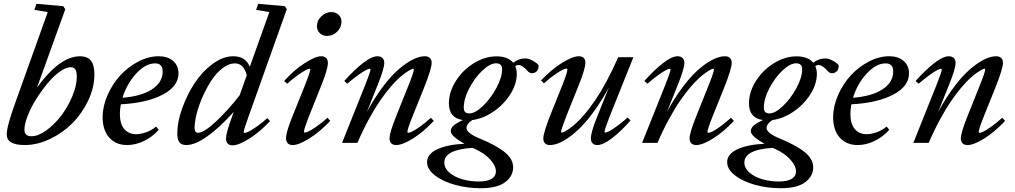

<svg xmlns="http://www.w3.org/2000/svg" viewBox="-20 -745 5293 1001"><path d="M108.9 11.2Q15.1 11.2 15.1 -43.9Q15.1 -87.4 61.5 -214.4L229 -682.1L159.2 -693.4L169.9 -725.1L309.6 -712.9L320.3 -696.8L173.3 -289.1Q292 -451.7 397 -451.7Q435.5 -451.7 453.9 -428.7Q472.2 -405.8 472.2 -357.4Q472.2 -289.6 440.2 -221.7Q408.2 -153.8 357.7 -103Q307.1 -52.2 240.7 -20.5Q174.3 11.2 108.9 11.2ZM144 -34.7Q179.2 -34.7 221.7 -65.4Q264.2 -96.2 298.8 -141.6Q333.5 -187 356.9 -242.9Q380.4 -298.8 380.4 -345.2Q380.4 -371.1 373 -382.8Q365.7 -394.5 348.6 -394.5Q323.7 -394.5 290.5 -370.6Q257.3 -346.7 226.1 -308.3Q194.8 -270 167.7 -226.8Q140.6 -183.6 124 -140.6Q107.4 -97.7 107.4 -68.4Q107.4 -34.7 144 -34.7Z M643.1 11.2Q584.5 11.2 549.8 -27.3Q515.1 -65.9 515.1 -133.8Q515.1 -191.4 540.8 -249.5Q566.4 -307.6 606.9 -351.8Q647.5 -396 700.7 -423.8Q753.9 -451.7 806.6 -451.7Q855.5 -451.7 883.1 -426.8Q910.6 -401.9 910.6 -362.8Q910.6 -294.4 827.4 -251.2Q744.1 -208 609.9 -201.2Q605 -173.3 605 -151.9Q605 -98.1 628.2 -71.8Q651.4 -45.4 689.9 -45.4Q713.9 -45.4 742.7 -55.7Q771.5 -65.9 793.5 -85.4L807.6 -68.4Q775.4 -31.7 731.2 -10.3Q687 11.2 643.1 11.2ZM788.6 -414.6Q738.8 -414.6 689.9 -361.3Q641.1 -308.1 618.7 -235.4Q715.8 -242.7 772 -279.1Q828.1 -315.4 828.1 -372.1Q828.1 -414.6 788.6 -414.6Z M951.2 11.2Q925.3 11.2 914.8 -3.9Q904.3 -19 904.3 -49.8Q904.3 -107.9 929.2 -178.5Q954.1 -249 993.4 -309.6Q1032.7 -370.1 1087.4 -410.9Q1142.1 -451.7 1195.8 -451.7Q1261.2 -451.7 1282.2 -396.5L1384.3 -682.1L1315.4 -693.4L1325.7 -725.1L1465.3 -712.9L1475.1 -696.8L1274.9 -134.8Q1250.5 -67.9 1250.5 -56.2Q1250.5 -52.2 1255.4 -52.2Q1261.2 -52.2 1274.2 -57.9Q1287.1 -63.5 1314.7 -82.3Q1342.3 -101.1 1374 -129.4L1387.7 -113.3Q1333 -55.7 1278.6 -21.5Q1224.1 12.7 1192.4 12.7Q1176.3 12.7 1167.2 3.4Q1158.2 -5.9 1158.2 -22.9Q1158.2 -50.3 1189.5 -136.2L1198.2 -161.6Q1127.9 -82.5 1062.7 -35.6Q997.6 11.2 951.2 11.2ZM994.6 -78.6Q994.6 -52.7 1012.2 -52.7Q1043.9 -52.7 1108.2 -113.5Q1172.4 -174.3 1229.5 -248.5L1266.6 -352.5Q1251 -414.6 1204.1 -414.6Q1172.9 -414.6 1140.4 -389.6Q1107.9 -364.7 1082.5 -325.9Q1057.1 -287.1 1036.9 -241.7Q1016.6 -196.3 1005.6 -153.1Q994.6 -109.9 994.6 -78.6Z M1685.1 -557.6Q1662.1 -557.6 1647.2 -572.3Q1632.3 -586.9 1632.3 -608.9Q1632.3 -637.7 1655.3 -659.9Q1678.2 -682.1 1707 -682.1Q1730 -682.1 1745.1 -668Q1760.3 -653.8 1760.3 -631.8Q1760.3 -602.5 1737.8 -580.1Q1715.3 -557.6 1685.1 -557.6ZM1505.9 11.2Q1489.3 11.2 1480.2 2Q1471.2 -7.3 1471.2 -24.4Q1471.2 -55.2 1504.4 -137.7L1570.8 -302.7Q1597.7 -370.6 1597.7 -382.8Q1597.7 -386.7 1593.3 -386.7Q1587.9 -386.7 1574 -379.6Q1560.1 -372.6 1533.9 -354Q1507.8 -335.4 1477.1 -308.6L1461.4 -322.8Q1512.7 -379.9 1568.4 -415.8Q1624 -451.7 1654.3 -451.7Q1670.9 -451.7 1680.2 -442.6Q1689.5 -433.6 1689.5 -417Q1689.5 -386.2 1656.7 -303.7L1589.8 -136.2Q1564.5 -70.8 1564.5 -57.6Q1564.5 -53.7 1567.9 -53.7Q1574.2 -53.7 1587.4 -59.3Q1600.6 -64.9 1627.9 -83.7Q1655.3 -102.5 1687.5 -130.9L1701.7 -114.7Q1646.5 -56.6 1592 -22.7Q1537.6 11.2 1505.9 11.2Z M1763.2 0 1884.3 -302.7Q1911.6 -371.6 1911.6 -382.8Q1911.6 -386.7 1907.2 -386.7Q1901.9 -386.7 1887.9 -379.6Q1874 -372.6 1847.9 -354Q1821.8 -335.4 1791 -308.6L1774.9 -322.8Q1827.1 -381.3 1872.8 -416.5Q1918.5 -451.7 1947.8 -451.7Q1964.8 -451.7 1974.1 -442.6Q1983.4 -433.6 1983.4 -417Q1983.4 -387.2 1949.7 -303.7L1892.6 -161.1Q1927.2 -225.1 1964.4 -276.6Q2001.5 -328.1 2033.4 -360.1Q2065.4 -392.1 2096.7 -413.3Q2127.9 -434.6 2151.6 -443.1Q2175.3 -451.7 2195.3 -451.7Q2211.9 -451.7 2221.2 -442.6Q2230.5 -433.6 2230.5 -417Q2230.5 -387.7 2190.4 -286.6L2129.9 -136.2Q2104 -71.3 2104 -57.6Q2104 -52.7 2108.9 -52.7Q2115.2 -52.7 2128.4 -58.8Q2141.6 -64.9 2168.2 -83.7Q2194.8 -102.5 2226.6 -130.9L2241.7 -114.7Q2187 -56.6 2132.6 -22.7Q2078.1 11.2 2045.4 11.2Q2028.8 11.2 2019.8 2.2Q2010.7 -6.8 2010.7 -23.4Q2010.7 -52.2 2044.9 -137.7L2108.4 -296.4Q2137.7 -368.7 2137.7 -382.8Q2137.7 -386.7 2133.8 -386.7Q2130.9 -386.7 2122.1 -382.6Q2113.3 -378.4 2096.4 -366.9Q2079.6 -355.5 2059.8 -337.6Q2040 -319.8 2013.9 -289.1Q1987.8 -258.3 1961.2 -219.7Q1934.6 -181.2 1903.3 -124Q1872.1 -66.9 1843.3 0Z M2485.4 236.3Q2417.5 236.3 2353.5 219Q2289.6 201.7 2248 169.7Q2206.5 137.7 2206.5 100.1Q2206.5 58.6 2258.8 33.7Q2311 8.8 2401.9 4.4Q2330.1 -34.7 2330.1 -61Q2330.1 -77.1 2344.5 -90.1Q2358.9 -103 2393.1 -119.1Q2320.3 -129.4 2320.3 -206.1Q2320.3 -265.6 2356.7 -323Q2393.1 -380.4 2450.9 -415.8Q2508.8 -451.2 2568.8 -451.2Q2627.4 -451.2 2655.3 -418Q2685.1 -440.4 2718.3 -440.4Q2732.9 -440.4 2750.5 -432.1Q2768.1 -423.8 2780.8 -413.1Q2788.1 -406.7 2788.1 -401.4Q2788.1 -384.3 2778.6 -373.8Q2769 -363.3 2752 -363.3Q2742.2 -363.3 2732.9 -372.6Q2703.1 -406.2 2684.1 -406.2Q2673.8 -406.2 2666 -399.9Q2674.3 -382.3 2674.3 -360.4Q2674.3 -307.1 2640.6 -253.7Q2606.9 -200.2 2553 -163.3Q2499 -126.5 2442.4 -119.1Q2412.1 -99.6 2412.1 -77.6Q2412.1 -51.3 2481 -22.9Q2568.4 13.2 2611.8 48.8Q2655.3 84.5 2655.3 127Q2655.3 173.3 2613.8 204.8Q2572.3 236.3 2485.4 236.3ZM2427.7 -153.8Q2457 -153.8 2497.6 -192.4Q2538.1 -231 2567.9 -286.1Q2597.7 -341.3 2597.7 -384.3Q2597.7 -415 2565.9 -415Q2535.2 -415 2495.4 -377.7Q2455.6 -340.3 2426.8 -285.2Q2397.9 -230 2397.9 -184.1Q2397.9 -168 2405 -160.9Q2412.1 -153.8 2427.7 -153.8ZM2296.4 102.5Q2296.4 131.3 2322 154.1Q2347.7 176.8 2388.4 189Q2429.2 201.2 2476.1 201.2Q2520 201.2 2542.7 187.5Q2565.4 173.8 2565.4 148.4Q2565.4 119.1 2535.9 86.7Q2506.3 54.2 2457 31.7Q2448.2 27.8 2444.3 25.9Q2296.4 34.7 2296.4 102.5Z M2846.7 11.2Q2830.6 11.2 2821.5 2.2Q2812.5 -6.8 2812.5 -23.4Q2812.5 -52.2 2852.5 -153.3L2913.1 -304.2Q2938 -366.7 2938 -382.8Q2938 -387.7 2934.6 -387.7Q2928.2 -387.7 2914.8 -381.8Q2901.4 -376 2874.3 -357.4Q2847.2 -338.9 2815.9 -310.5L2800.8 -325.7Q2855.5 -383.3 2910.4 -417.5Q2965.3 -451.7 2998 -451.7Q3031.7 -451.7 3031.7 -417Q3031.7 -387.2 2998 -302.7L2934.1 -143.6Q2905.3 -70.3 2905.3 -57.1Q2905.3 -53.7 2909.2 -53.7Q2912.6 -53.7 2921.6 -57.9Q2930.7 -62 2947.5 -73.7Q2964.4 -85.4 2984.1 -103.3Q3003.9 -121.1 3030.3 -152.3Q3056.6 -183.6 3083.5 -222.9Q3110.4 -262.2 3141.8 -320.3Q3173.3 -378.4 3203.1 -446.8H3282.2L3158.2 -137.2Q3131.8 -69.3 3131.8 -58.1Q3131.8 -53.7 3135.7 -53.7Q3141.6 -53.7 3155.3 -60.5Q3168.9 -67.4 3195.1 -86.2Q3221.2 -105 3252 -132.3L3267.6 -117.2Q3216.8 -59.6 3170.4 -24.2Q3124 11.2 3094.7 11.2Q3078.6 11.2 3069.6 2.2Q3060.5 -6.8 3060.5 -23.4Q3060.5 -55.2 3093.3 -136.2L3154.8 -290Q3119.6 -224.6 3082 -171.9Q3044.4 -119.1 3011.7 -85.7Q2979 -52.2 2947.3 -29.8Q2915.5 -7.3 2891.1 2Q2866.7 11.2 2846.7 11.2Z M3327.6 0 3448.7 -302.7Q3476.1 -371.6 3476.1 -382.8Q3476.1 -386.7 3471.7 -386.7Q3466.3 -386.7 3452.4 -379.6Q3438.5 -372.6 3412.4 -354Q3386.2 -335.4 3355.5 -308.6L3339.4 -322.8Q3391.6 -381.3 3437.3 -416.5Q3482.9 -451.7 3512.2 -451.7Q3529.3 -451.7 3538.6 -442.6Q3547.9 -433.6 3547.9 -417Q3547.9 -387.2 3514.2 -303.7L3457 -161.1Q3491.7 -225.1 3528.8 -276.6Q3565.9 -328.1 3597.9 -360.1Q3629.9 -392.1 3661.1 -413.3Q3692.4 -434.6 3716.1 -443.1Q3739.7 -451.7 3759.8 -451.7Q3776.4 -451.7 3785.6 -442.6Q3794.9 -433.6 3794.9 -417Q3794.9 -387.7 3754.9 -286.6L3694.3 -136.2Q3668.5 -71.3 3668.5 -57.6Q3668.5 -52.7 3673.3 -52.7Q3679.7 -52.7 3692.9 -58.8Q3706.1 -64.9 3732.7 -83.7Q3759.3 -102.5 3791 -130.9L3806.2 -114.7Q3751.5 -56.6 3697 -22.7Q3642.6 11.2 3609.9 11.2Q3593.3 11.2 3584.2 2.2Q3575.2 -6.8 3575.2 -23.4Q3575.2 -52.2 3609.4 -137.7L3672.9 -296.4Q3702.1 -368.7 3702.1 -382.8Q3702.1 -386.7 3698.2 -386.7Q3695.3 -386.7 3686.5 -382.6Q3677.7 -378.4 3660.9 -366.9Q3644 -355.5 3624.3 -337.6Q3604.5 -319.8 3578.4 -289.1Q3552.2 -258.3 3525.6 -219.7Q3499 -181.2 3467.8 -124Q3436.5 -66.9 3407.7 0Z M4049.8 236.3Q3981.9 236.3 3918 219Q3854 201.7 3812.5 169.7Q3771 137.7 3771 100.1Q3771 58.6 3823.2 33.7Q3875.5 8.8 3966.3 4.4Q3894.5 -34.7 3894.5 -61Q3894.5 -77.1 3908.9 -90.1Q3923.3 -103 3957.5 -119.1Q3884.8 -129.4 3884.8 -206.1Q3884.8 -265.6 3921.1 -323Q3957.5 -380.4 4015.4 -415.8Q4073.2 -451.2 4133.3 -451.2Q4191.9 -451.2 4219.7 -418Q4249.5 -440.4 4282.7 -440.4Q4297.4 -440.4 4314.9 -432.1Q4332.5 -423.8 4345.2 -413.1Q4352.5 -406.7 4352.5 -401.4Q4352.5 -384.3 4343 -373.8Q4333.5 -363.3 4316.4 -363.3Q4306.6 -363.3 4297.4 -372.6Q4267.6 -406.2 4248.5 -406.2Q4238.3 -406.2 4230.5 -399.9Q4238.8 -382.3 4238.8 -360.4Q4238.8 -307.1 4205.1 -253.7Q4171.4 -200.2 4117.4 -163.3Q4063.5 -126.5 4006.8 -119.1Q3976.6 -99.6 3976.6 -77.6Q3976.6 -51.3 4045.4 -22.9Q4132.8 13.2 4176.3 48.8Q4219.7 84.5 4219.7 127Q4219.7 173.3 4178.2 204.8Q4136.7 236.3 4049.8 236.3ZM3992.2 -153.8Q4021.5 -153.8 4062 -192.4Q4102.5 -231 4132.3 -286.1Q4162.1 -341.3 4162.1 -384.3Q4162.1 -415 4130.4 -415Q4099.6 -415 4059.8 -377.7Q4020 -340.3 3991.2 -285.2Q3962.4 -230 3962.4 -184.1Q3962.4 -168 3969.5 -160.9Q3976.6 -153.8 3992.2 -153.8ZM3860.8 102.5Q3860.8 131.3 3886.5 154.1Q3912.1 176.8 3952.9 189Q3993.7 201.2 4040.5 201.2Q4084.5 201.2 4107.2 187.5Q4129.9 173.8 4129.9 148.4Q4129.9 119.1 4100.3 86.7Q4070.8 54.2 4021.5 31.7Q4012.7 27.8 4008.8 25.9Q3860.8 34.7 3860.8 102.5Z M4451.7 11.2Q4393.1 11.2 4358.4 -27.3Q4323.7 -65.9 4323.7 -133.8Q4323.7 -191.4 4349.4 -249.5Q4375 -307.6 4415.5 -351.8Q4456.1 -396 4509.3 -423.8Q4562.5 -451.7 4615.2 -451.7Q4664.1 -451.7 4691.7 -426.8Q4719.2 -401.9 4719.2 -362.8Q4719.2 -294.4 4636 -251.2Q4552.7 -208 4418.5 -201.2Q4413.6 -173.3 4413.6 -151.9Q4413.6 -98.1 4436.8 -71.8Q4460 -45.4 4498.5 -45.4Q4522.5 -45.4 4551.3 -55.7Q4580.1 -65.9 4602.1 -85.4L4616.2 -68.4Q4584 -31.7 4539.8 -10.3Q4495.6 11.2 4451.7 11.2ZM4597.2 -414.6Q4547.4 -414.6 4498.5 -361.3Q4449.7 -308.1 4427.2 -235.4Q4524.4 -242.7 4580.6 -279.1Q4636.7 -315.4 4636.7 -372.1Q4636.7 -414.6 4597.2 -414.6Z M4741.7 0 4862.8 -302.7Q4890.1 -371.6 4890.1 -382.8Q4890.1 -386.7 4885.7 -386.7Q4880.4 -386.7 4866.5 -379.6Q4852.5 -372.6 4826.4 -354Q4800.3 -335.4 4769.5 -308.6L4753.4 -322.8Q4805.7 -381.3 4851.3 -416.5Q4897 -451.7 4926.3 -451.7Q4943.4 -451.7 4952.6 -442.6Q4961.9 -433.6 4961.9 -417Q4961.9 -387.2 4928.2 -303.7L4871.1 -161.1Q4905.8 -225.1 4942.9 -276.6Q4980 -328.1 5012 -360.1Q5043.9 -392.1 5075.2 -413.3Q5106.4 -434.6 5130.1 -443.1Q5153.8 -451.7 5173.8 -451.7Q5190.4 -451.7 5199.7 -442.6Q5209 -433.6 5209 -417Q5209 -387.7 5168.9 -286.6L5108.4 -136.2Q5082.5 -71.3 5082.5 -57.6Q5082.5 -52.7 5087.4 -52.7Q5093.8 -52.7 5106.9 -58.8Q5120.1 -64.9 5146.7 -83.7Q5173.3 -102.5 5205.1 -130.9L5220.2 -114.7Q5165.5 -56.6 5111.1 -22.7Q5056.6 11.2 5023.9 11.2Q5007.3 11.2 4998.3 2.2Q4989.3 -6.8 4989.3 -23.4Q4989.3 -52.2 5023.4 -137.7L5086.9 -296.4Q5116.2 -368.7 5116.2 -382.8Q5116.2 -386.7 5112.3 -386.7Q5109.4 -386.7 5100.6 -382.6Q5091.8 -378.4 5075 -366.9Q5058.1 -355.5 5038.3 -337.6Q5018.6 -319.8 4992.4 -289.1Q4966.3 -258.3 4939.7 -219.7Q4913.1 -181.2 4881.8 -124Q4850.6 -66.9 4821.8 0Z"/></svg>

Font: Elstob 10pt Medium
Style: Italic
Weight: 500
Italic angle: -20°
Designer: Peter S. Baker
Version: Version 1.015